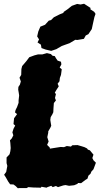

<svg xmlns="http://www.w3.org/2000/svg" viewBox="-20 -976 566 1023"><path d="M246 -184 303 -193 321 -192 336 -198 358 -195 365 -202 393 -203 414 -197 430 -192 444 -185 448 -179 459 -175 468 -164 478 -152 472 -134 478 -122 491 -109 478 -74 467 -62 462 -50 451 -40 446 -24 436 -18 412 0 396 -1 392 4 375 11 348 14 329 10 317 12 289 21 278 15 261 21 253 14 233 21 228 24 201 19 198 24 157 23 131 21 122 26H84L75 27L63 15L52 7L34 6L24 -8L11 -31L2 -45L13 -60L19 -92L15 -107V-137L31 -154L35 -170L37 -187L35 -215L33 -228L43 -239L51 -255L46 -271L52 -290L61 -307L52 -315L54 -336L55 -346L71 -368L60 -377L63 -390L71 -406L79 -428V-441L82 -467L80 -481L77 -498L78 -513L86 -525L91 -542L84 -562L93 -577L94 -608L98 -624L121 -651L136 -671L163 -681L182 -686H205L230 -693L251 -688L260 -679L272 -677L278 -666L287 -653L305 -647L307 -633L298 -616L309 -607L305 -577L299 -561L297 -543L287 -530L293 -516L280 -496L272 -482L278 -475L273 -454L278 -441L267 -427L265 -400L264 -378L259 -367L250 -352L248 -337L250 -324L253 -306L248 -295L237 -276V-269L232 -245L239 -222L231 -204L245 -190ZM253 -705 223 -712 201 -720 198 -738 180 -750 188 -766 178 -782 184 -808 195 -834 220 -844 240 -866 252 -869 267 -884 299 -900 317 -907 320 -913 339 -926 363 -945 391 -955 409 -952 428 -956 462 -934V-926L482 -913L489 -902L483 -885L475 -849L469 -821L451 -794L437 -787L427 -769L392 -763L381 -764L351 -746L309 -731L280 -714Z"/></svg>

Font: Winky Rough Black
Style: Italic
Weight: 900
Italic angle: -8.97852°
Designer: Simon Atzbach
Foundry: typofactur
Version: Version 1.206; ttfautohint (v1.8.4.7-5d5b)